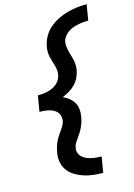

<svg xmlns="http://www.w3.org/2000/svg" viewBox="-144 -906 790 1132"><g transform="rotate(-15 251.5 -340.0)"><path d="M340 153Q311 153 281.5 149.5Q252 146 225 137.5Q198 129 173.5 114.5Q149 100 132 78.5Q115 57 109 28Q103 -1 108 -30Q111 -46 115 -61.5Q119 -77 125.5 -91.5Q132 -106 140.5 -120Q149 -134 159 -147.5Q169 -161 177.5 -175Q186 -189 189 -205Q191 -220 188 -234Q185 -248 176 -258.5Q167 -269 154.5 -275.5Q142 -282 128 -285.5Q114 -289 99.5 -290.5Q85 -292 70 -292L74 -316L86 -388Q101 -388 116 -389.5Q131 -391 146 -394.5Q161 -398 175.5 -404.5Q190 -411 202.5 -421.5Q215 -432 223 -446Q231 -460 233 -475Q236 -490 234 -505Q232 -520 228 -534Q224 -548 219.5 -562Q215 -576 212 -590Q209 -604 208.5 -619.5Q208 -635 211 -650Q216 -680 231 -708.5Q246 -737 270.5 -758.5Q295 -780 323.5 -794.5Q352 -809 382.5 -817.5Q413 -826 443 -829.5Q473 -833 503 -833L487 -737Q471 -737 455 -735.5Q439 -734 422.5 -730.5Q406 -727 390 -721Q374 -715 360 -705Q346 -695 336 -680.5Q326 -666 323 -650Q321 -635 323 -620Q325 -605 328.5 -591Q332 -577 336.5 -563Q341 -549 344 -534.5Q347 -520 347.5 -505Q348 -490 346 -475Q342 -452 332 -430.5Q322 -409 305.5 -391.5Q289 -374 268 -361.5Q247 -349 225 -340Q244 -332 260.5 -319Q277 -306 288 -288.5Q299 -271 302 -249Q305 -227 301 -205Q299 -189 294.5 -174Q290 -159 283.5 -144Q277 -129 268.5 -115Q260 -101 250 -87.5Q240 -74 231.5 -60Q223 -46 221 -30Q218 -15 223.5 0Q229 15 240 25Q251 35 265 41Q279 47 293.5 50.5Q308 54 324 55.5Q340 57 356 57Z"/></g></svg>

Font: Iosevka Curly Oblique
Style: Bold
Weight: 700
Italic angle: -9°
Monospace: yes
Designer: Belleve Invis
Foundry: Belleve Invis
Version: Version 11.1.0; ttfautohint (v1.8.3)